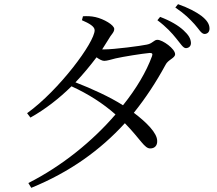

<svg xmlns="http://www.w3.org/2000/svg" viewBox="-20 -835 1040 921"><path d="M709 -565C682 -491 634 -410 570 -330C507 -370 422 -409 342 -440C378 -478 412 -519 443 -560C457 -550 470 -543 480 -543C494 -543 514 -550 535 -555C570 -563 663 -578 698 -581C709 -581 714 -578 709 -565ZM470 -598C480 -613 490 -629 499 -644C513 -670 528 -679 528 -696C528 -715 478 -744 438 -753C416 -758 396 -758 378 -757L373 -738C408 -723 434 -708 434 -690C434 -632 264 -403 110 -292L126 -271C196 -310 263 -362 323 -421C404 -384 474 -339 534 -286C425 -159 278 -39 116 43L130 66C316 -10 461 -115 579 -244C655 -166 673 -122 701 -123C722 -123 735 -137 734 -159C734 -197 683 -248 622 -294C679 -365 729 -441 774 -524C786 -549 820 -556 820 -575C820 -601 760 -644 735 -644C718 -644 712 -626 684 -621C657 -615 528 -598 480 -598ZM735 -738C778 -706 805 -676 825 -651C846 -626 858 -604 872 -604C887 -605 896 -614 896 -629C895 -650 885 -667 860 -690C835 -713 798 -735 748 -754ZM821 -799C868 -767 890 -744 913 -719C935 -695 945 -672 962 -672C976 -673 985 -682 985 -698C985 -719 973 -738 946 -759C920 -778 885 -797 834 -815Z"/></svg>

Font: Source Han Serif AKR9
Style: Regular
Weight: 400
Designer: Ryoko NISHIZUKA 西塚涼子 (kana & ideographs); Frank Grießhammer (Latin, Greek & Cyrillic); Sandoll Communications 산돌커뮤니케이션, 
Foundry: Adobe Systems Incorporated
Version: Version 1.005;hotconv 1.0.107;makeotfexe 2.5.65593